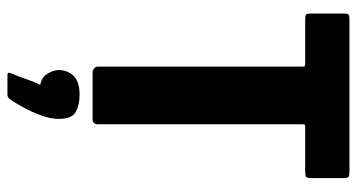

<svg xmlns="http://www.w3.org/2000/svg" viewBox="-236 -476 936 503"><g transform="rotate(90 231.5 -225.0)"><path d="M170 0Q165 0 160 -4Q155 -8 155 -14V-550Q155 -555 154 -556Q153 -557 148 -557H34Q21 -557 18.5 -559.5Q16 -562 16 -571V-660Q16 -668 18.5 -670.5Q21 -673 32 -673H429Q441 -673 444 -670.5Q447 -668 447 -660V-571Q447 -562 444 -559.5Q441 -557 428 -557H314Q308 -557 307 -556Q306 -555 306 -550V-14Q306 0 292 0ZM292 88Q292 110 283 134.5Q274 159 262 181Q250 203 241 216Q236 223 228 223Q215 223 203 223Q191 223 179 223Q171 223 171 220Q171 217 175 207Q180 196 188 173Q196 150 203 137Q183 134 173.5 118Q164 102 164 89Q164 66 179 50Q194 34 229 34Q255 34 273.5 44Q292 54 292 88Z"/></g></svg>

Font: Glory Thin ExtraBold
Style: Regular
Weight: 800
Version: Version 1.011